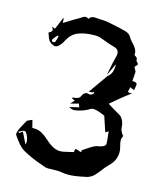

<svg xmlns="http://www.w3.org/2000/svg" viewBox="-131 -958 926 1098"><g transform="rotate(15 332.5 -409.0)"><path d="M378.9 44.9Q355 44.9 330.6 40Q320.8 38.6 310.5 38.6L281.2 39.1Q274.4 39.1 268.1 39.6L259.8 40Q247.6 40 236.3 36.1Q225.1 32.2 213.4 27.8Q153.3 7.8 100.6 -22Q80.1 -35.2 64.5 -54Q48.8 -72.8 35.2 -92.8L32.7 -96.2Q30.3 -100.1 30.3 -105.5Q30.3 -109.4 32.7 -117.7Q39.1 -139.2 59.1 -172.9L70.3 -192.4L99.1 -205.6L110.8 -160.2L120.6 -160.6Q147 -160.6 168.2 -148.4Q189.5 -136.2 210 -117.2Q257.3 -73.2 295.9 -73.2Q315.9 -73.2 344.2 -81.1L377 -88.9L376.5 -96.2Q376.5 -107.9 384.3 -107.9Q389.2 -107.9 398.9 -103.8Q408.7 -99.6 417 -99.6H418.5L414.6 -108.9L434.1 -122.1Q456.1 -137.7 479.5 -150.4Q491.7 -155.8 505.9 -157.7Q528.8 -162.1 538.6 -170.9Q543.9 -175.8 543.9 -180.7Q543.5 -206.5 539.6 -233.4L537.1 -254.9L520 -244.1Q502.9 -294.4 489.7 -335Q454.6 -349.6 439.5 -353Q428.7 -355.5 419.4 -355.5Q411.6 -355.5 406.2 -352.5Q365.2 -326.7 317.4 -320.8H313.5Q298.8 -320.8 284.2 -330.6L339.4 -343.8L332 -363.8Q324.2 -361.3 283.7 -351.1L304.2 -374L284.7 -383.8L289.6 -388.7Q304.7 -388.7 318.4 -394Q329.6 -397.9 335.9 -413.6Q338.9 -422.4 349.1 -429.2Q355 -433.1 362.3 -433.1Q368.2 -433.1 375.5 -430.7L378.4 -430.2Q381.8 -430.2 387.2 -432.6Q398.9 -438 398.9 -441.9L398.4 -452.1Q393.1 -446.8 389.2 -445.8Q380.9 -444.3 368.7 -444.3L448.2 -557.1Q467.8 -572.8 473.6 -592.8Q478.5 -608.9 478.5 -626.5L478 -635.7Q464.4 -607.4 451.2 -578.6L443.4 -563L450.2 -596.7Q457 -635.3 466.8 -672.9Q471.2 -686.5 471.2 -696.3Q471.2 -706.1 465.3 -715.8Q459.5 -725.6 430.2 -732.9Q407.7 -739.3 385.7 -748Q365.7 -755.9 344.7 -762.2Q333 -764.6 320.8 -764.6Q260.3 -764.6 220.2 -748Q183.1 -732.4 161.6 -690.9Q153.8 -673.3 140.1 -659.4Q126.5 -645.5 115.2 -645.5H112.8Q91.3 -650.4 77.1 -667Q68.4 -680.2 64 -696.8L58.6 -711.4Q78.1 -720.2 78.1 -731.9Q78.1 -739.3 68.4 -749.5L88.9 -742.2L118.2 -812Q120.6 -812 122.6 -811.5Q123 -805.2 123 -785.2L149.4 -801.3Q179.2 -820.3 209 -836.9Q213.4 -839.4 218.3 -842.8Q231.9 -853 241.7 -853Q249.5 -853 258.8 -846.2Q268.6 -860.4 281.7 -862.3Q287.6 -863.3 293.5 -863.3Q301.3 -863.3 309.6 -862.1Q317.9 -860.8 326.7 -860.8H331.5Q351.6 -860.8 370.6 -857.4Q443.8 -842.8 471.2 -835.4Q503.9 -828.1 513.2 -811Q522.5 -793.9 537.6 -778.8Q567.4 -749 567.4 -723.6L566.9 -715.3Q566.9 -713.4 573.7 -710Q586.4 -703.1 586.4 -691.4L585.9 -685.5Q599.1 -672.9 599.1 -668Q599.1 -663.1 587.4 -652.8Q585 -650.4 585 -649.4Q585 -647.9 586.4 -644.8Q587.9 -641.6 591.3 -635.7Q594.7 -629.9 597.7 -624L595.7 -592.3L593.8 -567.9Q622.1 -567.9 622.1 -554.2Q622.1 -546.4 619.9 -538.6Q617.7 -530.8 617.7 -523.9V-520L589.8 -530.3L590.3 -526.9Q590.3 -521.5 588.1 -515.4Q585.9 -509.3 585.9 -504.9Q585.9 -498 597.2 -498Q602.5 -498 610.8 -500Q548.8 -452.6 496.6 -407.2Q527.3 -387.7 574.7 -360.4Q587.4 -351.6 596.2 -330.6Q603.5 -312 603.5 -297.9V-293Q603.5 -288.1 605.5 -281.7L615.2 -261.7Q615.7 -259.8 620.6 -254.9Q624.5 -252 624.5 -250Q617.2 -236.3 617.2 -223.1Q617.2 -211.4 622.6 -190.9Q628.4 -173.3 628.4 -155.8Q628.4 -105.5 588.9 -68.4Q569.8 -49.8 554.2 -27.8Q540.5 -9.8 524.9 6.8Q505.9 24.9 479.5 30.8L475.6 31.2Q413.6 44.9 378.9 44.9ZM97.2 -665.5 101.6 -666Q108.9 -667.5 109.9 -670.4Q116.7 -687.5 120.1 -705.1L113.3 -708.5Q88.9 -680.2 88.9 -675.8Q88.9 -673.3 92.3 -668.5Q94.2 -665.5 97.2 -665.5ZM96.7 -59.6Q100.1 -66.4 100.1 -75.7Q100.1 -80.6 97.9 -91.8Q95.7 -103 88.1 -116.9Q80.6 -130.9 73.2 -132.3Q62 -132.3 49.8 -124.5Q44.4 -121.6 39.6 -119.6L44.9 -112.3Q54.7 -119.1 64 -126.5Z"/></g></svg>

Font: Unutterable
Style: Regular
Weight: 400
Designer: GGBotNet
Foundry: f0n7.com
Version: 1.00